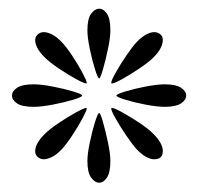

<svg xmlns="http://www.w3.org/2000/svg" viewBox="-20 -353 443 429"><path d="M324.7 -281.2Q332 -281.2 337.9 -276.6Q343.8 -272 343.8 -263.2Q343.8 -255.4 338.9 -245.6Q334 -235.8 322.8 -224.6Q312 -213.9 291.7 -200.2Q271.5 -186.5 253.4 -176.5Q235.4 -166.5 230.5 -166.5Q228.5 -166.5 228.5 -168Q228.5 -172.9 238.8 -191.2Q249 -209.5 262.7 -229.5Q276.4 -249.5 286.6 -260.3Q297.9 -271.5 307.4 -276.4Q316.9 -281.2 324.7 -281.2ZM226.6 -285.2Q226.6 -269 221.2 -243.4Q215.8 -217.8 210 -197.8Q204.1 -177.7 201.7 -177.7Q198.7 -177.7 192.4 -197.8Q186 -217.8 180.7 -243.4Q175.3 -269 175.3 -285.2Q175.3 -311 183.6 -322.3Q191.9 -333.5 201.7 -333.5Q211.4 -333.5 219 -322.3Q226.6 -311 226.6 -285.2ZM396 -139.6Q396 -129.4 384.3 -121.8Q372.6 -114.3 348.1 -114.3Q331.5 -114.3 305.9 -119.1Q280.3 -124 260.3 -130.1Q240.2 -136.2 240.2 -139.6Q240.2 -142.6 260.3 -148.7Q280.3 -154.8 305.9 -159.7Q331.5 -164.6 348.1 -164.6Q372.6 -164.6 384.3 -157Q396 -149.4 396 -139.6ZM173.8 -168Q173.8 -166.5 172.9 -166.5Q168 -166.5 149.7 -176.5Q131.3 -186.5 111.1 -200.2Q90.8 -213.9 79.6 -225.1Q68.4 -236.3 63.5 -245.8Q58.6 -255.4 58.6 -263.2Q58.6 -270.5 64.2 -275.9Q69.8 -281.2 78.1 -281.2Q85.4 -281.2 95.5 -276.4Q105.5 -271.5 116.7 -260.3Q127.4 -249.5 140.9 -229.2Q154.3 -209 164.1 -190.7Q173.8 -172.4 173.8 -168ZM343.8 -15.6Q343.8 2.9 324.7 2.9Q316.9 2.9 307.4 -2Q297.9 -6.8 286.6 -18.1Q276.4 -29.3 262.7 -49.3Q249 -69.3 238.8 -87.4Q228.5 -105.5 228.5 -110.4Q228.5 -111.8 230.5 -111.8Q235.4 -111.8 253.4 -101.8Q271.5 -91.8 291.7 -78.4Q312 -64.9 322.8 -53.7Q343.8 -32.7 343.8 -15.6ZM163.6 -139.6Q163.6 -136.2 143.3 -130.1Q123 -124 97.4 -119.1Q71.8 -114.3 55.2 -114.3Q29.8 -114.3 18.3 -121.8Q6.8 -129.4 6.8 -139.6Q6.8 -149.4 18.3 -157Q29.8 -164.6 55.2 -164.6Q71.8 -164.6 97.4 -159.7Q123 -154.8 143.3 -148.7Q163.6 -142.6 163.6 -139.6ZM226.6 6.8Q226.6 32.2 219 43.7Q211.4 55.2 201.7 55.2Q191.9 55.2 183.6 43.7Q175.3 32.2 175.3 6.8Q175.3 -9.3 180.7 -34.9Q186 -60.5 192.4 -80.6Q198.7 -100.6 201.7 -100.6Q204.1 -100.6 210 -80.6Q215.8 -60.5 221.2 -34.9Q226.6 -9.3 226.6 6.8ZM172.9 -111.8Q173.8 -111.8 173.8 -110.4Q173.8 -106.4 164.1 -88.1Q154.3 -69.8 140.9 -49.6Q127.4 -29.3 116.7 -18.1Q105.5 -6.8 95.5 -2Q85.4 2.9 78.1 2.9Q70.3 2.9 64.5 -2Q58.6 -6.8 58.6 -15.1Q58.6 -32.2 79.6 -53.2Q90.8 -64.5 111.1 -78.1Q131.3 -91.8 149.7 -101.8Q168 -111.8 172.9 -111.8Z"/></svg>

Font: Scheherazade New Rohingya
Style: Regular
Weight: 400
Designer: SIL International
Foundry: SIL International
Version: Version 3.000 ; LngRng